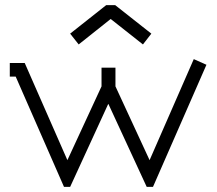

<svg xmlns="http://www.w3.org/2000/svg" viewBox="-20 -709 843 747"><path d="M410.2 -634.8 286.1 -536.1 252.9 -578.1 393.1 -689H428.2L568.8 -578.1L536.1 -536.1L411.1 -634.8ZM229 18.1 41 -411.1H18.1V-463.9H76.2L242.2 -85.9L375 -373V-445.8H429.2V-373L562 -85.9L733.9 -479L783.2 -457L575.2 18.1H550.8L401.9 -304.2H400.9L252.9 18.1Z"/></svg>

Font: Rawengulk
Style: Demibold
Weight: 600
Version: Version 0.92